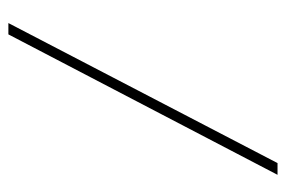

<svg xmlns="http://www.w3.org/2000/svg" viewBox="-132 -469 682 458"><g transform="rotate(-90 209.0 -240.0)"><path d="M383 -561 49 81H21L356 -561Z"/></g></svg>

Font: BhuTuka Expanded One
Style: Regular
Weight: 400
Designer: Erin McLaughlin
Version: Version 1.000; ttfautohint (v1.8.3)